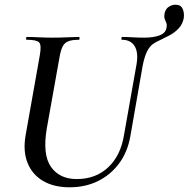

<svg xmlns="http://www.w3.org/2000/svg" viewBox="-20 -782 802 816"><path d="M586 -501 534 -203Q522 -135 485.5 -86.5Q449 -38 395.5 -12Q342 14 276 14Q209 14 163 -13Q117 -40 97 -90Q77 -140 89 -208L149 -546Q157 -590 146.5 -601.5Q136 -613 94 -613Q90 -613 91 -619Q92 -625 93 -625Q116 -625 144.5 -623.5Q173 -622 203 -622Q237 -622 266 -623.5Q295 -625 316 -625Q318 -625 318 -619Q318 -613 316 -613Q286 -613 270 -606.5Q254 -600 246 -584Q238 -568 233 -539L179 -237Q160 -125 196.5 -73Q233 -21 306 -21Q387 -21 440 -71Q493 -121 507 -208L560 -507Q569 -558 552.5 -585.5Q536 -613 498 -613Q495 -613 496 -619Q497 -625 498 -625Q520 -625 543 -623.5Q566 -622 593 -622Q634 -622 660 -632.5Q686 -643 688 -667Q690 -678 686.5 -685.5Q683 -693 680 -701.5Q677 -710 679 -723Q683 -744 697 -753Q711 -762 726 -762Q748 -762 756 -745Q764 -728 761 -705Q756 -679 739 -661Q722 -643 700 -631.5Q678 -620 657 -610Q643 -604 629.5 -594.5Q616 -585 605 -563.5Q594 -542 586 -501Z"/></svg>

Font: Cormorant Garamond Light SemiBold
Style: Italic
Weight: 600
Italic angle: -10°
Version: Version 4.001